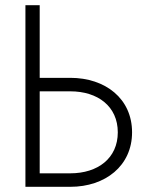

<svg xmlns="http://www.w3.org/2000/svg" viewBox="-20 -720 569 740"><path d="M78 -700V0H251C386 0 489 -81 489 -210C489 -340 386 -420 251 -420H133V-700ZM133 -52V-368H251C357 -368 434 -310 434 -210C434 -110 357 -52 251 -52Z"/></svg>

Font: Jost Light
Style: Regular
Weight: 300
Version: Version 3.710